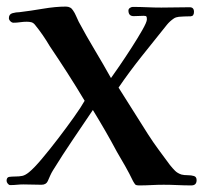

<svg xmlns="http://www.w3.org/2000/svg" viewBox="-21 -561 617 583"><path d="M576 -14Q576 2 560 2Q539 2 518 1Q497 0 476 0Q457 0 438.5 1Q420 2 402 2Q392 2 389.5 -1Q387 -4 383 -11Q372 -34 359.5 -56Q347 -78 334 -100Q317 -132 298.5 -164Q280 -196 261 -227Q230 -181 199.5 -136Q169 -91 140 -44Q135 -36 131.5 -28Q128 -20 124 -11Q119 0 105 0Q92 0 78 -0.5Q64 -1 50 -1Q40 -1 30.5 0Q21 1 10 1Q6 1 2.5 -3.5Q-1 -8 -1 -12Q-1 -23 7.5 -24Q16 -25 24 -25Q38 -25 47 -27Q56 -29 67 -38Q82 -50 106 -78.5Q130 -107 156 -141Q182 -175 204 -206Q226 -237 236 -255Q211 -297 184 -339Q157 -381 130 -421Q120 -438 109 -454Q98 -470 85 -486Q80 -492 74 -493.5Q68 -495 60 -495Q50 -495 40 -493.5Q30 -492 20 -492Q15 -492 10.5 -496.5Q6 -501 6 -506Q6 -518 17 -521Q28 -524 38 -524Q71 -528 109.5 -534.5Q148 -541 179 -541Q194 -541 201 -529Q206 -522 210 -512.5Q214 -503 218 -495Q241 -452 266.5 -409.5Q292 -367 316 -324Q324 -335 341.5 -360.5Q359 -386 378 -415.5Q397 -445 411 -469.5Q425 -494 425 -502Q425 -509 423.5 -511Q422 -513 415 -513Q408 -513 400.5 -512.5Q393 -512 385 -512Q369 -512 369 -529Q369 -534 373.5 -537Q378 -540 382 -540Q404 -540 425.5 -539Q447 -538 469 -538Q490 -538 512 -538.5Q534 -539 555 -539Q568 -539 568 -525Q568 -512 558 -511.5Q548 -511 538 -511Q531 -511 522 -510Q513 -509 507 -505Q495 -497 486 -486Q449 -440 410 -391Q371 -342 339 -295Q361 -260 383.5 -224.5Q406 -189 428 -154Q444 -129 461 -106Q478 -83 495 -60Q503 -50 510.5 -42.5Q518 -35 530 -31Q538 -29 549 -29Q560 -29 568 -26.5Q576 -24 576 -14Z"/></svg>

Font: Kaisei Opti
Style: Bold
Weight: 700
Designer: Font-Kai, 金井和夫
Foundry: KAZUO KANAI
Version: Version 5.003